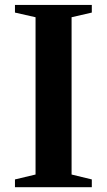

<svg xmlns="http://www.w3.org/2000/svg" viewBox="-20 -782 446 802"><path d="M42.5 0V-32.5L128.5 -53V-710L42.5 -729.5V-761.5H363.5V-729.5L279 -710V-53L363.5 -32.5V0Z"/></svg>

Font: Libre Caslon Text SemiBold
Style: Regular
Weight: 600
Designer: Pablo Impallari, Rodrigo Fuenzalida, Katja Schimmel
Foundry: Pablo Impallari, Rodrigo Fuenzalida
Version: Version 2.000